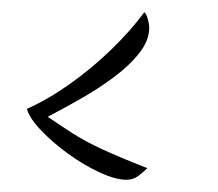

<svg xmlns="http://www.w3.org/2000/svg" viewBox="-20 -338 356 314"><path d="M187 -44Q169 -44 143 -56Q117 -68 91.5 -86.5Q66 -105 47 -125Q28 -145 24 -160Q58 -175 94 -200.5Q130 -226 162 -257Q194 -288 216 -318Q219 -316 221.5 -307.5Q224 -299 224 -292Q224 -272 208 -251.5Q192 -231 166.5 -212Q141 -193 112 -176.5Q83 -160 58 -147Q80 -132 99.5 -119.5Q119 -107 147 -94Q175 -81 221 -63Q215 -57 206.5 -50.5Q198 -44 187 -44Z"/></svg>

Font: Dancing Script Medium
Style: Regular
Weight: 500
Designer: Pablo Impallari
Foundry: Pablo Impallari
Version: Version 2.000